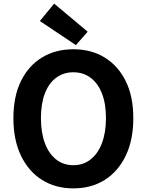

<svg xmlns="http://www.w3.org/2000/svg" viewBox="-20 -1026 810 1060"><path d="M385 14Q287 14 212.5 -32.5Q138 -79 96 -166Q54 -253 54 -374Q54 -494 96 -579Q138 -664 212.5 -709Q287 -754 385 -754Q484 -754 558 -708.5Q632 -663 674 -578.5Q716 -494 716 -374Q716 -253 674 -166Q632 -79 558 -32.5Q484 14 385 14ZM385 -114Q440 -114 480.5 -146Q521 -178 543 -236.5Q565 -295 565 -374Q565 -453 543 -509.5Q521 -566 480.5 -596.5Q440 -627 385 -627Q330 -627 289.5 -596.5Q249 -566 227.5 -509.5Q206 -453 206 -374Q206 -295 227.5 -236.5Q249 -178 289.5 -146Q330 -114 385 -114ZM399 -777 200 -910 279 -1006 464 -851Z"/></svg>

Font: Noto Sans TC Thin
Style: Bold
Weight: 700
Version: Version 2.004-H2;hotconv 1.0.118;makeotfexe 2.5.65603